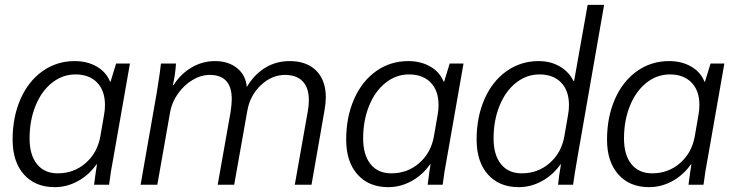

<svg xmlns="http://www.w3.org/2000/svg" viewBox="-20 -762 3030 792"><path d="M32 -186Q32 -279 64.5 -353Q97 -427 155.5 -468.5Q214 -510 288 -510Q340 -510 379 -487.5Q418 -465 434 -425H436L459 -500H516L450 -124Q436 -51 430 0H368Q376 -61 380 -84H378Q347 -40 301.5 -15Q256 10 206 10Q125 10 78.5 -42.5Q32 -95 32 -186ZM394 -200 409 -287Q413 -307 413 -329Q413 -388 380.5 -421.5Q348 -455 291 -455Q238 -455 194.5 -420.5Q151 -386 126.5 -325.5Q102 -265 102 -191Q102 -123 132.5 -85Q163 -47 218 -47Q285 -47 333.5 -89.5Q382 -132 394 -200Z M626 -376Q642 -475 644 -500H706Q703 -453 693 -411H696Q725 -457 770 -483.5Q815 -510 867 -510Q922 -510 958 -481Q994 -452 998 -403Q1029 -455 1074 -482.5Q1119 -510 1175 -510Q1245 -510 1284.5 -470.5Q1324 -431 1324 -360Q1324 -339 1319 -309L1265 0H1196L1250 -305Q1254 -326 1254 -349Q1254 -400 1228.5 -426.5Q1203 -453 1156 -453Q1101 -453 1056 -410.5Q1011 -368 1000 -304L946 0H878L931 -299Q936 -332 936 -353Q936 -453 845 -453Q809 -453 774 -432Q739 -411 714 -375.5Q689 -340 682 -301L629 0H560Z M1408 -186Q1408 -279 1440.5 -353Q1473 -427 1531.5 -468.5Q1590 -510 1664 -510Q1716 -510 1755 -487.5Q1794 -465 1810 -425H1812L1835 -500H1892L1826 -124Q1812 -51 1806 0H1744Q1752 -61 1756 -84H1754Q1723 -40 1677.5 -15Q1632 10 1582 10Q1501 10 1454.5 -42.5Q1408 -95 1408 -186ZM1770 -200 1785 -287Q1789 -307 1789 -329Q1789 -388 1756.5 -421.5Q1724 -455 1667 -455Q1614 -455 1570.5 -420.5Q1527 -386 1502.5 -325.5Q1478 -265 1478 -191Q1478 -123 1508.5 -85Q1539 -47 1594 -47Q1661 -47 1709.5 -89.5Q1758 -132 1770 -200Z M1946 -186Q1946 -279 1978.5 -353Q2011 -427 2069.5 -468.5Q2128 -510 2202 -510Q2251 -510 2289 -488Q2327 -466 2346 -427H2348L2404 -742H2472L2364 -124Q2348 -32 2344 0H2282Q2285 -33 2294 -84H2292Q2261 -40 2215.5 -15Q2170 10 2120 10Q2039 10 1992.5 -42.5Q1946 -95 1946 -186ZM2308 -200 2323 -287Q2327 -307 2327 -329Q2327 -388 2294.5 -421.5Q2262 -455 2205 -455Q2152 -455 2108.5 -420.5Q2065 -386 2040.5 -325.5Q2016 -265 2016 -191Q2016 -123 2046.5 -85Q2077 -47 2132 -47Q2199 -47 2247.5 -89.5Q2296 -132 2308 -200Z M2484 -186Q2484 -279 2516.5 -353Q2549 -427 2607.5 -468.5Q2666 -510 2740 -510Q2792 -510 2831 -487.5Q2870 -465 2886 -425H2888L2911 -500H2968L2902 -124Q2888 -51 2882 0H2820Q2828 -61 2832 -84H2830Q2799 -40 2753.5 -15Q2708 10 2658 10Q2577 10 2530.5 -42.5Q2484 -95 2484 -186ZM2846 -200 2861 -287Q2865 -307 2865 -329Q2865 -388 2832.5 -421.5Q2800 -455 2743 -455Q2690 -455 2646.5 -420.5Q2603 -386 2578.5 -325.5Q2554 -265 2554 -191Q2554 -123 2584.5 -85Q2615 -47 2670 -47Q2737 -47 2785.5 -89.5Q2834 -132 2846 -200Z"/></svg>

Font: Sarabun Light
Style: Italic
Weight: 300
Italic angle: -10°
Designer: Suppakit Chalermlarp | Katatrad Co.,Ltd.
Foundry: Cadson Demak Co.,Ltd.
Version: Version 1.000; ttfautohint (v1.6)